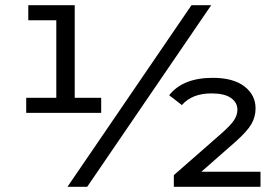

<svg xmlns="http://www.w3.org/2000/svg" viewBox="-20 -720 1074 740"><path d="M370 -343V-285H81V-343H197V-642H89V-700H268V-343ZM718 -700H794L316 0H240ZM756 -58H984V0H650V-45L835 -207Q870 -238 882.5 -257.5Q895 -277 895 -297Q895 -325 870 -342.5Q845 -360 795 -360Q720 -360 681 -315L632 -353Q685 -420 800 -420Q879 -420 922 -387Q965 -354 965 -302Q965 -270 949 -242Q933 -214 888 -174Z"/></svg>

Font: Montserrat
Style: Regular
Weight: 500
Designer: Julieta Ulanovsky
Foundry: Julieta Ulanovsky
Version: Version 7.200;PS 007.200;hotconv 1.0.88;makeotf.lib2.5.64775